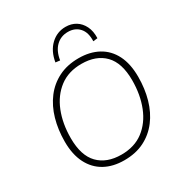

<svg xmlns="http://www.w3.org/2000/svg" viewBox="-212 -1083 1175 1243"><g transform="rotate(-30 375.5 -461.5)"><path d="M357 8Q273 8 211.5 -26Q150 -60 116 -126.5Q82 -193 82 -289Q82 -378 104 -455Q126 -532 170 -590Q214 -648 279 -680.5Q344 -713 429 -713Q513 -713 575 -679Q637 -645 670.5 -579Q704 -513 704 -416Q704 -327 682 -250Q660 -173 616 -115Q572 -57 507.5 -24.5Q443 8 357 8ZM359 -33Q457 -33 523.5 -83.5Q590 -134 624.5 -221Q659 -308 659 -416Q659 -546 597.5 -609Q536 -672 426 -672Q329 -672 262.5 -621.5Q196 -571 161.5 -484.5Q127 -398 127 -289Q127 -159 188.5 -96Q250 -33 359 -33ZM319 -760 286 -764Q299 -842 346 -886.5Q393 -931 457 -931Q500 -931 532.5 -911Q565 -891 583.5 -853.5Q602 -816 600 -764L567 -760Q570 -825 538.5 -860Q507 -895 454 -895Q401 -895 365 -860Q329 -825 319 -760Z"/></g></svg>

Font: Nunito Sans 12pt ExtraLight
Style: Italic
Weight: 200
Italic angle: -9°
Designer: Vernon Adams
Foundry: Vernon Adams
Version: Version 3.101;gftools[0.9.27]